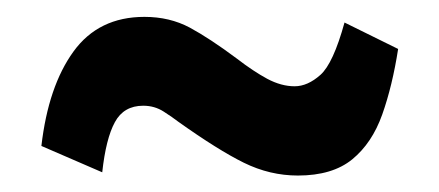

<svg xmlns="http://www.w3.org/2000/svg" viewBox="-20 -449 528 231"><path d="M338.4 -237.8Q304.7 -237.8 273.4 -253.2Q242.2 -268.6 194.3 -302.7Q188 -307.6 177 -314.7Q166 -321.8 152.3 -321.8Q128.9 -321.8 118.2 -302Q107.4 -282.2 103 -241.7L29.8 -273.4Q38.1 -345.2 68.4 -387Q98.6 -428.7 153.8 -428.7Q184.1 -428.7 208.3 -415.8Q232.4 -402.8 265.1 -378.4Q284.7 -363.3 301.5 -354.2Q318.4 -345.2 334.5 -345.2Q350.1 -345.2 365.5 -358.9Q380.9 -372.6 394.5 -421.9L459 -390.1Q452.1 -345.7 439.9 -311.3Q427.7 -276.9 403.8 -257.3Q379.9 -237.8 338.4 -237.8Z"/></svg>

Font: Comme Black
Style: Regular
Weight: 900
Version: Version 1.000;gftools[0.9.27]